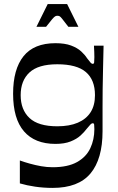

<svg xmlns="http://www.w3.org/2000/svg" viewBox="-20 -712 578 938"><path d="M237 206Q193 206 152 200Q111 194 77 184V72Q99 80 126 87.5Q153 95 181 100Q209 105 237 105Q311 105 356 80Q401 55 421 12.5Q441 -30 441 -81Q441 -96 440 -103Q439 -110 433 -110Q428 -110 422 -104Q416 -98 403 -82Q392 -67 373.5 -50Q355 -33 325 -21Q295 -9 251 -9Q150 -9 97 -70.5Q44 -132 44 -254Q44 -374 95 -437.5Q146 -501 251 -501Q297 -501 327.5 -489.5Q358 -478 376.5 -461Q395 -444 405 -428Q417 -412 422.5 -406Q428 -400 433 -400Q439 -400 440 -407.5Q441 -415 441 -433Q441 -443 440.5 -458Q440 -473 439 -489H486Q485 -435 483.5 -380.5Q482 -326 481.5 -276.5Q481 -227 481 -190Q481 -165 481 -147Q481 -129 481 -112Q481 -95 481 -71Q481 65 422 135.5Q363 206 237 206ZM260 -95Q319 -95 360 -112.5Q401 -130 422.5 -163.5Q444 -197 444 -247Q444 -322 399.5 -360Q355 -398 260 -398Q167 -398 124 -358Q81 -318 81 -247Q81 -176 124 -135.5Q167 -95 260 -95ZM158 -581 213 -692H308L363 -581H314Q293 -608 284.5 -619Q276 -630 271.5 -632.5Q267 -635 260 -635Q255 -635 250 -632.5Q245 -630 235.5 -619Q226 -608 205 -581Z"/></svg>

Font: Ojuju SemiBold
Style: Regular
Weight: 600
Designer: Chisaokwu Joboson, Mirko Velimirovic
Foundry: Udi Foundry
Version: Version 1.000